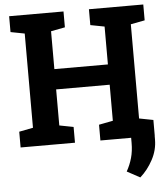

<svg xmlns="http://www.w3.org/2000/svg" viewBox="-61 -765 902 1036"><g transform="rotate(-5 390.5 -247.0)"><path d="M27.3 0V-85.4L103 -100.1V-610.4L27.3 -625V-710.9H321.8V-625L245.6 -610.4V-405.3H535.6V-610.4L459.5 -625V-710.9H535.6H677.7H753.9V-625L677.7 -610.4V-100.1L753.9 -85.4V0H459.5V-85.4L535.6 -100.1V-295.4H245.6V-100.1L321.8 -85.4V0ZM656.7 217.3 586.4 179.2Q605.5 145 615.7 108.6Q626 72.3 626 27.3V-79.1H753.9L753.4 20.5Q753.4 77.6 725.3 129.6Q697.3 181.6 656.7 217.3Z"/></g></svg>

Font: Roboto Slab LO
Style: Bold
Weight: 700
Designer: Google
Version: Version 2.000